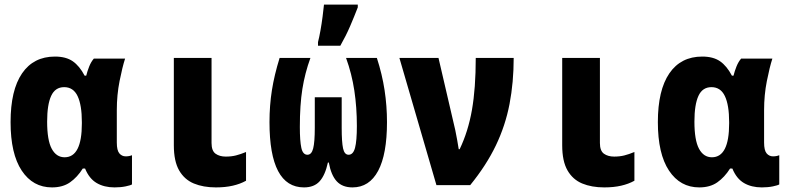

<svg xmlns="http://www.w3.org/2000/svg" viewBox="-20 -805 3418 835"><path d="M206 10Q123 10 74.5 -63Q26 -136 26 -274Q26 -413 76 -486Q126 -559 219 -559Q267 -559 296.5 -538.5Q326 -518 348 -476H355Q360 -496 368 -516Q376 -536 388 -550H524Q512 -513 500 -452.5Q488 -392 488 -326V-185Q488 -151 499 -138Q510 -125 527 -125Q542 -125 554 -130V-3Q548 1 526.5 5.5Q505 10 478 10Q433 10 400.5 -9Q368 -28 350 -72H340Q316 -34 284.5 -12Q253 10 206 10ZM261 -121Q336 -121 336 -268V-274Q336 -348 317.5 -387Q299 -426 259 -426Q220 -426 202.5 -388Q185 -350 185 -276Q185 -195 205 -158Q225 -121 261 -121Z M919 10Q864 10 823 -7Q782 -24 759 -64Q736 -104 736 -173V-553H900V-183Q900 -149 917.5 -136.5Q935 -124 962 -124Q986 -124 1006 -129Q1026 -134 1050 -144V-19Q1025 -5 992.5 2.5Q960 10 919 10Z M1302 10Q1152 10 1152 -274Q1152 -346 1162.5 -412.5Q1173 -479 1196 -553H1330Q1306 -487 1295 -418Q1284 -349 1284 -253Q1284 -192 1290.5 -162Q1297 -132 1317 -132Q1335 -132 1342 -159.5Q1349 -187 1349 -249V-382H1466V-249Q1466 -187 1472 -159.5Q1478 -132 1496 -132Q1516 -132 1524 -162Q1532 -192 1532 -257Q1532 -338 1521 -411Q1510 -484 1485 -553H1619Q1642 -482 1652.5 -413Q1663 -344 1663 -274Q1663 -134 1624.5 -62Q1586 10 1513 10Q1469 10 1444.5 -16.5Q1420 -43 1410 -98H1406Q1394 -43 1370 -16.5Q1346 10 1302 10ZM1363 -622Q1368 -641 1373.5 -671.5Q1379 -702 1383 -733.5Q1387 -765 1389 -785H1536V-773Q1521 -734 1503 -692Q1485 -650 1460 -606H1363Z M1878 0 1717 -553H1887L1960 -239Q1964 -220 1968 -197.5Q1972 -175 1975 -156H1979Q2016 -233 2032.5 -327Q2049 -421 2049 -553H2214Q2214 -447 2196 -353Q2178 -259 2136.5 -172.5Q2095 -86 2025 0Z M2608 10Q2553 10 2512 -7Q2471 -24 2448 -64Q2425 -104 2425 -173V-553H2589V-183Q2589 -149 2606.5 -136.5Q2624 -124 2651 -124Q2675 -124 2695 -129Q2715 -134 2739 -144V-19Q2714 -5 2681.5 2.5Q2649 10 2608 10Z M3021 10Q2938 10 2889.5 -63Q2841 -136 2841 -274Q2841 -413 2891 -486Q2941 -559 3034 -559Q3082 -559 3111.5 -538.5Q3141 -518 3163 -476H3170Q3175 -496 3183 -516Q3191 -536 3203 -550H3339Q3327 -513 3315 -452.5Q3303 -392 3303 -326V-185Q3303 -151 3314 -138Q3325 -125 3342 -125Q3357 -125 3369 -130V-3Q3363 1 3341.5 5.5Q3320 10 3293 10Q3248 10 3215.5 -9Q3183 -28 3165 -72H3155Q3131 -34 3099.5 -12Q3068 10 3021 10ZM3076 -121Q3151 -121 3151 -268V-274Q3151 -348 3132.5 -387Q3114 -426 3074 -426Q3035 -426 3017.5 -388Q3000 -350 3000 -276Q3000 -195 3020 -158Q3040 -121 3076 -121Z"/></svg>

Font: Noto Sans Mono SemiCondensed Black
Style: Regular
Weight: 900
Width: 4
Designer: Monotype Design Team
Foundry: Monotype Imaging Inc.
Version: Version 2.014; ttfautohint (v1.8.4.7-5d5b)